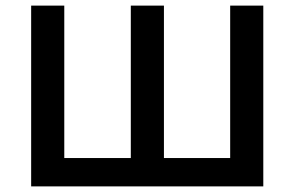

<svg xmlns="http://www.w3.org/2000/svg" viewBox="-20 -664 1049 684"><path d="M918 -644V0H91V-644H209V-101H446V-644H564V-101H800V-644Z"/></svg>

Font: Montserrat Ace
Style: Bold
Weight: 600
Designer: Julieta Ulanovsky
Foundry: Julieta Ulanovsky
Version: Version 1